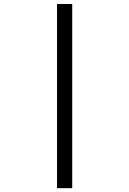

<svg xmlns="http://www.w3.org/2000/svg" viewBox="-20 -848 655 972"><path d="M345.6 -827.7V104.6H268.7V-827.7Z"/></svg>

Font: FiraCode Nerd Font
Style: Regular
Weight: 400
Designer: Carrois Corporate, Edenspiekermann AG, Nikita Prokopov
Foundry: Carrois Corporate, Edenspiekermann AG, Nikita Prokopov
Version: Version 6.002;Nerd Fonts 2.2.2